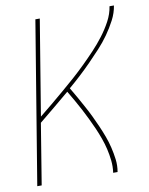

<svg xmlns="http://www.w3.org/2000/svg" viewBox="-83 -796 666 857"><g transform="rotate(-10 250.0 -367.5)"><path d="M16 0 137 -735H157L86 -303Q115 -326 143.5 -350Q172 -374 200.5 -398Q229 -422 256.5 -446.5Q284 -471 310.5 -497Q337 -523 362.5 -550Q388 -577 410.5 -606.5Q433 -636 450.5 -668.5Q468 -701 473 -735H493Q488 -702 471.5 -670.5Q455 -639 434.5 -610Q414 -581 389.5 -554.5Q365 -528 340 -502.5Q315 -477 288.5 -452.5Q262 -428 235 -405Q249 -382 262 -358.5Q275 -335 288 -311.5Q301 -288 312.5 -264Q324 -240 335 -215Q346 -190 355.5 -164.5Q365 -139 371.5 -112Q378 -85 381.5 -57Q385 -29 380 0H360Q364 -28 361 -55.5Q358 -83 352 -108.5Q346 -134 337 -159Q328 -184 317.5 -208Q307 -232 295.5 -255.5Q284 -279 272 -302Q260 -325 247 -347.5Q234 -370 221 -392Q186 -363 151 -333.5Q116 -304 81 -276L36 0Z"/></g></svg>

Font: Iosevka Term Curly Thin
Style: Italic
Weight: 100
Italic angle: -9°
Designer: Belleve Invis
Foundry: Belleve Invis
Version: Version 32.3.0